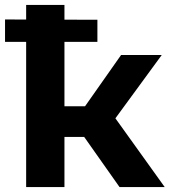

<svg xmlns="http://www.w3.org/2000/svg" viewBox="-33 -762 692 782"><path d="M453.9 0 274.4 -254.6 400.9 -330.5 637.9 0ZM73.5 0V-742H229.5V0ZM183.5 -204.3V-329.1H371.2V-204.3ZM-12.5 -591.4V-682.7L363.7 -681.5V-591.4ZM416 -251.4 269.8 -267.2 460.1 -537.9H625.7Z"/></svg>

Font: Montserrat Alternates Thin
Style: Regular
Weight: 100
Designer: Julieta Ulanovsky
Foundry: Julieta Ulanovsky
Version: Version 9.000